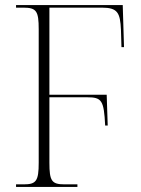

<svg xmlns="http://www.w3.org/2000/svg" viewBox="-20 -734 553 754"><path d="M43 0H284V-10H234C183 -10 174 -23 174 -95V-352H322C380 -352 388 -340 393 -241H403L399 -362H174V-704H380C442 -704 452 -684 455 -617L457 -549H467L462 -714H43V-704H71C123 -704 132 -691 132 -619V-95C132 -23 122 -10 73 -10H43Z"/></svg>

Font: Noto Serif Display SemiCondensed ExtraLight
Style: Regular
Weight: 200
Width: 4
Designer: Monotype Design Team
Foundry: Monotype Imaging Inc.
Version: Version 2.009